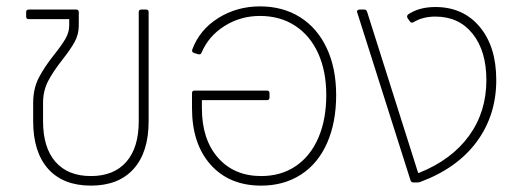

<svg xmlns="http://www.w3.org/2000/svg" viewBox="-20 -572 1626 602"><path d="M438 -542Q446 -542 446 -534V-192Q446 -95 399 -42.5Q352 10 265 10Q178 10 131 -42.5Q84 -95 84 -192V-249Q84 -294 101.5 -328Q119 -362 151 -402Q174 -431 185.5 -451Q197 -471 197 -492V-512H70Q62 -512 62 -520V-534Q62 -542 70 -542H219Q227 -542 227 -534V-492Q227 -464 214 -440.5Q201 -417 175 -384Q146 -347 130.5 -317Q115 -287 115 -249V-192Q115 -109 154 -64.5Q193 -20 265 -20Q337 -20 376 -64.5Q415 -109 415 -192V-534Q415 -542 423 -542Z M1034 -274Q1034 -188 1005.5 -123.5Q977 -59 923.5 -24.5Q870 10 799 10Q699 10 640.5 -55.5Q582 -121 582 -233V-280Q582 -288 590 -288H817Q825 -288 825 -280V-266Q825 -258 817 -258H613V-233Q613 -135 663.5 -77.5Q714 -20 799 -20Q861 -20 907 -51Q953 -82 978 -139.5Q1003 -197 1003 -274Q1003 -349 977.5 -405Q952 -461 905 -491.5Q858 -522 795 -522Q734 -522 684 -490.5Q634 -459 612 -407Q610 -403 608 -402Q606 -401 601 -402L588 -406Q580 -409 583 -417Q606 -479 664.5 -515.5Q723 -552 795 -552Q867 -552 921 -518Q975 -484 1004.5 -421Q1034 -358 1034 -274Z M1536 -321Q1536 -211 1475 -128Q1414 -45 1299 -2Q1295 0 1289 0H1276Q1269 0 1267 -7L1100 -533L1099 -536Q1099 -538 1101.5 -540Q1104 -542 1107 -542H1122Q1129 -542 1131 -535L1291 -30H1294Q1396 -71 1450.5 -146Q1505 -221 1505 -321Q1505 -412 1462 -466Q1419 -520 1345 -520Q1305 -520 1276 -502Q1269 -499 1265 -505L1258 -515Q1254 -522 1260 -527Q1294 -550 1345 -550Q1432 -550 1484 -488Q1536 -426 1536 -321Z"/></svg>

Font: LINE Seed Sans TH App Thin
Style: Regular
Weight: 250
Designer: Dalton Maag Ltd | Thai characters by Cadson Demak Co.,Ltd.
Foundry: Dalton Maag Ltd
Version: Version 1.003